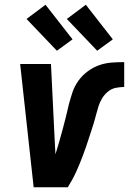

<svg xmlns="http://www.w3.org/2000/svg" viewBox="-20 -790 544 810"><path d="M266 0H122L65 -520H195L212 -173Q213 -165 213 -156.5Q213 -148 214 -139Q230 -191 244 -243Q258 -295 270 -347V-348Q277 -374 285.5 -400Q294 -426 310.5 -449Q327 -472 350 -489Q373 -506 398.5 -515Q424 -524 451 -526Q478 -528 504 -528V-423Q487 -423 469 -419.5Q451 -416 436 -404Q421 -392 411 -375.5Q401 -359 395.5 -341.5Q390 -324 385.5 -306.5Q381 -289 376 -272Q371 -255 365 -237.5Q359 -220 353.5 -202.5Q348 -185 342 -168Q336 -151 329.5 -133.5Q323 -116 316 -99Q309 -82 301.5 -65.5Q294 -49 285 -32.5Q276 -16 266 0ZM390 -576 262 -710 342 -770 456 -624ZM220 -576 92 -710 172 -770 286 -624Z"/></svg>

Font: Iosevka Extrabold Oblique
Style: Regular
Weight: 800
Italic angle: -9°
Monospace: yes
Designer: Belleve Invis
Foundry: Belleve Invis
Version: Version 32.5.0; ttfautohint (v1.8.4)